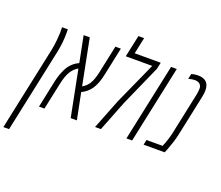

<svg xmlns="http://www.w3.org/2000/svg" viewBox="-195 -996 1687 1467"><g transform="rotate(20 648.5 -263.0)"><path d="M169.4 -601.6Q169.4 -521 152.8 -441.9L7.8 240.2H-38.6L106.4 -441.9Q114.7 -481.4 118.7 -527.1Q122.6 -572.8 122.6 -586.9Q122.6 -601.1 122.1 -602.5V-629.9H168.9Q169.4 -615.7 169.4 -601.6Z M600.1 -629.9 551.8 -401.4Q535.2 -321.3 503.9 -277.3Q491.7 -259.3 472.2 -242.4Q452.6 -225.6 428.7 -214.8L471.7 0H421.4L347.2 -376.5Q311 -356 289.3 -318.6Q267.6 -281.2 254.9 -220.7L208 0H163.6L210.4 -221.2Q222.7 -278.8 247.1 -328.1Q261.7 -357.4 285.2 -380.6Q308.6 -403.8 339.4 -417.5L297.4 -629.9H347.2L420.4 -257.8Q455.1 -276.9 474.9 -310.3Q494.6 -343.8 507.3 -401.9L555.7 -629.9Z M711.4 -632.8H923.3L911.6 -579.1L764.2 -247.6L667 0H619.6L714.8 -242.2L870.6 -587.9H655.3L693.4 -766.1H739.7Z M920.9 0H874.5L1008.3 -629.9H1054.7Z M1224.6 -639.6Q1316.4 -639.6 1316.4 -550.3Q1316.4 -526.9 1310.1 -497.6L1238.8 -160.6Q1231.4 -127.4 1218.3 -87.4Q1205.1 -47.4 1195.3 -23.4L1185.5 0H1014.2L1022.9 -41H1153.8Q1180.2 -103 1192.4 -160.6L1263.7 -497.6Q1269.5 -527.8 1269.5 -549.1Q1269.5 -570.3 1255.6 -584Q1241.7 -597.7 1211.9 -597.7Q1195.8 -597.7 1162.6 -589.4L1171.9 -632.3Q1199.7 -639.6 1224.6 -639.6Z"/></g></svg>

Font: Open Sans Hebrew Condensed Light
Style: Italic
Weight: 300
Width: 3
Italic angle: -12°
Foundry: Ascender Corporation, Yanek Iontef
Version: Version 2.001;PS 002.001;hotconv 1.0.70;makeotf.lib2.5.58329